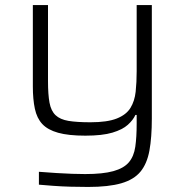

<svg xmlns="http://www.w3.org/2000/svg" viewBox="-20 -530 729 760"><path d="M329 210Q295 210 258.5 209Q222 208 189.5 205.5Q157 203 134 201V150Q172 153 204.5 155Q237 157 265.5 158Q294 159 317 159Q387 159 428.5 147.5Q470 136 490 112.5Q510 89 515.5 51Q521 13 521 -41V-75H516Q507 -55 486 -36Q465 -17 425 -5Q385 7 318 7Q251 7 210 -4.5Q169 -16 147.5 -39Q126 -62 118 -99.5Q110 -137 110 -188V-510H170V-209Q170 -156 176 -123.5Q182 -91 200 -74Q218 -57 251 -51.5Q284 -46 338 -46Q405 -46 442.5 -61Q480 -76 496.5 -103Q513 -130 517 -167Q521 -204 521 -248V-510H581V-61Q581 14 571.5 66Q562 118 536 149.5Q510 181 460 195.5Q410 210 329 210Z"/></svg>

Font: Saira Expanded Light
Style: Regular
Weight: 300
Width: 7
Designer: Hector Gatti with collaboration of the Omnibus-Type team
Foundry: Omnibus-Type
Version: Version 1.101